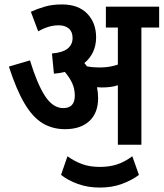

<svg xmlns="http://www.w3.org/2000/svg" viewBox="-20 -652 737 865"><path d="M422 -210Q422 -143 382.5 -106.5Q343 -70 273 -70Q217 -70 172.5 -96.5Q128 -123 91 -185Q54 -247 20 -352L115 -380Q147 -275 182.5 -220Q218 -165 265 -165Q317 -165 317 -221Q317 -253 304.5 -279Q292 -305 272 -328Q249 -322 223 -320L214 -411Q262 -415 284.5 -433Q307 -451 307 -481Q307 -509 290 -523.5Q273 -538 244 -538Q221 -538 198 -531Q175 -524 152 -511L119 -599Q150 -613 183 -622.5Q216 -632 259 -632Q333 -632 373 -590.5Q413 -549 413 -484Q413 -447 399 -417.5Q385 -388 360 -368Q366 -361 372 -353Q398 -348 427 -348Q451 -348 470.5 -351Q490 -354 511 -361V-528H457V-622H697V-528H617V0H511V-268Q493 -262 475.5 -260Q458 -258 439 -258Q429 -258 417 -259Q422 -235 422 -210ZM430 193Q376 193 331.5 177Q287 161 255 136L284 52Q316 75 350.5 87.5Q385 100 430 100Q472 100 506.5 89Q541 78 576 52L606 136Q574 160 529.5 176.5Q485 193 430 193Z"/></svg>

Font: Noto Sans Condensed SemiBold
Style: Italic
Weight: 600
Width: 3
Italic angle: -12°
Designer: Monotype Design Team
Foundry: Monotype Imaging Inc.
Version: Version 2.013; ttfautohint (v1.8.4.7-5d5b)